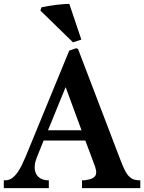

<svg xmlns="http://www.w3.org/2000/svg" viewBox="-23 -969 743 989"><path d="M190.4 -931.2Q207 -935.1 226.3 -938.2Q245.6 -941.4 264.6 -943.8Q283.7 -946.3 301.8 -947.5Q319.8 -948.7 334 -949.2L396 -765.1L353 -751L185.1 -914.6ZM378.9 -716.8 598.1 -143.1Q608.4 -116.7 617.2 -97.9Q626 -79.1 635.7 -66.9Q645.5 -54.7 657.7 -48.3Q669.9 -42 687 -40.5L699.7 -40V0H399.4V-40L412.6 -40.5Q437.5 -43.5 451.2 -49.8Q464.8 -56.2 469.5 -66.4Q474.1 -76.7 471.7 -91.1Q469.2 -105.5 461.9 -124L416.5 -245.1H201.7L166 -156.2Q157.7 -135.7 156 -116Q154.3 -96.2 160.2 -80.1Q166 -64 180.2 -53.5Q194.3 -43 217.8 -40.5L228.5 -40V0H-3.4V-40L9.8 -40.5Q25.9 -42 39.3 -51.5Q52.7 -61 64.7 -77.1Q76.7 -93.3 87.4 -114.7Q98.1 -136.2 108.9 -161.6L333.5 -708Q337.4 -709.5 342.8 -711.4Q348.1 -713.4 353.5 -715.1Q358.9 -716.8 363.5 -718.5Q368.2 -720.2 370.6 -720.7ZM397 -297.9 315.9 -518.1H314Q313.5 -516.6 309.6 -506.8Q305.7 -497.1 299.3 -481.4Q293 -465.8 284.9 -446.5Q276.9 -427.2 268.8 -407.2Q260.7 -387.2 252.9 -367.9Q245.1 -348.6 238.8 -333.3Q232.4 -317.9 228.5 -308.3Q224.6 -298.8 224.1 -297.9Z"/></svg>

Font: Varendra
Style: Regular
Weight: 700
Designer: Jacob Thomas
Foundry: Bangla Type Foundry
Version: Version 1.008